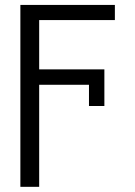

<svg xmlns="http://www.w3.org/2000/svg" viewBox="-20 -550 539 768"><path d="M439.5 -469.7H136.7V-272.5H397.5V-126H335.9V-210.9H136.7V197.3H61.5V-530.3H439.5Z"/></svg>

Font: Pretendard JP Light
Style: Regular
Weight: 300
Designer: Base glyphs from Inter by Rasmus Andersson; Hangeul glyphs from Noto Sans CJK(Source Han Sans) by Jang Soo-young and Kan
Foundry: Kil Hyung-jin
Version: Version 1.309